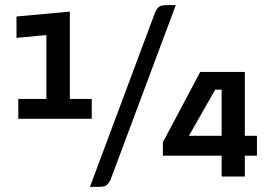

<svg xmlns="http://www.w3.org/2000/svg" viewBox="-20 -685 1074 745"><path d="M51 -224V-301H160V-549L44 -538V-621L251 -640V-301H336V-224ZM408 15Q401 27 393.5 33.5Q386 40 365 40H329L583 -640Q589 -652 597 -658.5Q605 -665 626 -665H662ZM840 -81H612V-133L757 -406H930V-158H977V-81H930V0H840ZM713 -158H840V-337H815Z"/></svg>

Font: Changa SemiBold
Style: Regular
Weight: 600
Designer: Eduardo Rodriguez Tunni
Foundry: Eduardo Rodriguez Tunni
Version: Version 3.002; ttfautohint (v1.8.2)